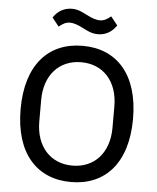

<svg xmlns="http://www.w3.org/2000/svg" viewBox="-60 -951 828 1014"><g transform="rotate(5 354.0 -444.0)"><path d="M428 -778C475 -778 507 -804 526 -833L490 -878C469 -861 454 -852 431 -852C413 -852 391 -859 360 -875C338 -886 314 -900 280 -900C233 -900 201 -874 182 -845L218 -800C239 -817 254 -826 277 -826C295 -826 317 -819 348 -803C370 -792 394 -778 428 -778ZM354 12C535 12 652 -114 652 -349C652 -584 535 -710 354 -710C173 -710 56 -584 56 -349C56 -114 173 12 354 12ZM354 -75C238 -75 160 -159 160 -292V-406C160 -539 238 -623 354 -623C470 -623 548 -539 548 -406V-292C548 -159 470 -75 354 -75Z"/></g></svg>

Font: IBM Plex Devanagari Text
Style: Regular
Weight: 450
Designer: Mike Abbink, Paul van der Laan, Pieter van Rosmalen, Erin McLaughlin
Foundry: Bold Monday
Version: Version 1.0